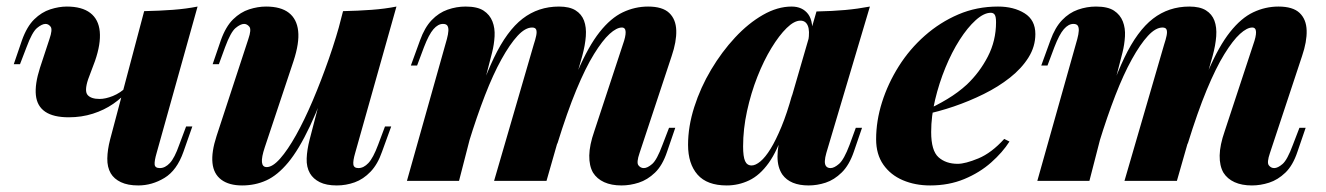

<svg xmlns="http://www.w3.org/2000/svg" viewBox="-20 -552 4048 586"><path d="M372 -277Q353 -254 325.5 -235Q298 -216 263.5 -205Q229 -194 190 -194Q143 -194 118 -211Q93 -228 89.5 -261.5Q86 -295 102 -345L131 -433Q141 -462 134.5 -470.5Q128 -479 119 -479Q108 -479 93 -466.5Q78 -454 61 -408L41 -356H22L47 -429Q62 -471 84.5 -493Q107 -515 133.5 -523.5Q160 -532 184 -532Q230 -532 255.5 -512.5Q281 -493 284.5 -455.5Q288 -418 270 -366L249 -310Q237 -274 247.5 -262Q258 -250 284 -250Q302 -250 324.5 -259Q347 -268 368 -288ZM458 -85Q451 -61 452 -50Q453 -39 468 -39Q484 -39 498.5 -54.5Q513 -70 527 -110L548 -166H567L540 -89Q520 -32 482 -9Q444 14 402 14Q370 14 349 4Q328 -6 318 -23Q307 -42 307.5 -68.5Q308 -95 316 -126L420 -518Q467 -519 507.5 -522Q548 -525 583 -532Z M998 -352Q960 -239 926 -167Q892 -95 859.5 -56Q827 -17 793 -1.5Q759 14 719 14Q679 14 655.5 -3.5Q632 -21 628.5 -54.5Q625 -88 641 -137L738 -433Q748 -462 741 -470.5Q734 -479 725 -479Q714 -479 699 -466.5Q684 -454 667 -408L648 -356H629L654 -429Q669 -471 691.5 -493Q714 -515 740.5 -523.5Q767 -532 792 -532Q837 -532 861.5 -513Q886 -494 890 -457.5Q894 -421 876 -366L788 -102Q768 -42 794 -42Q812 -42 835 -68Q858 -94 883.5 -139.5Q909 -185 934.5 -245Q960 -305 983.5 -372Q1007 -439 1025 -508ZM1064 -85Q1057 -61 1058.5 -50Q1060 -39 1074 -39Q1090 -39 1104.5 -54.5Q1119 -70 1134 -110L1155 -166H1174L1146 -89Q1133 -51 1111 -28Q1089 -5 1062.5 4.5Q1036 14 1008 14Q976 14 956 4Q936 -6 926 -23Q915 -42 916 -68.5Q917 -95 925 -126L1027 -518Q1073 -519 1114 -522Q1155 -525 1190 -532Z M1381 0H1222L1344 -433Q1348 -448 1348.5 -458Q1349 -468 1345.5 -473.5Q1342 -479 1332 -479Q1317 -479 1303 -463Q1289 -447 1274 -408L1253 -352H1234L1262 -429Q1276 -468 1297.5 -490.5Q1319 -513 1346 -522.5Q1373 -532 1401 -532Q1437 -532 1456 -519.5Q1475 -507 1483 -486.5Q1491 -466 1489.5 -441Q1488 -416 1482 -392ZM1609 -416Q1614 -431 1616.5 -443Q1619 -455 1616.5 -461.5Q1614 -468 1604 -468Q1583 -468 1559.5 -442.5Q1536 -417 1510.5 -371Q1485 -325 1460 -260.5Q1435 -196 1411 -118L1407 -156Q1448 -293 1487.5 -375.5Q1527 -458 1575 -495Q1623 -532 1686 -532Q1718 -532 1736.5 -520.5Q1755 -509 1762.5 -489Q1770 -469 1768 -441.5Q1766 -414 1757 -381L1648 0H1488ZM1881 -416Q1890 -441 1889.5 -454.5Q1889 -468 1878 -468Q1862 -468 1840.5 -448.5Q1819 -429 1793 -387Q1767 -345 1739 -277.5Q1711 -210 1681 -113L1677 -142Q1711 -260 1743.5 -335.5Q1776 -411 1810 -454Q1844 -497 1881 -514.5Q1918 -532 1958 -532Q2002 -532 2022.5 -512.5Q2043 -493 2044 -459Q2045 -425 2030 -381L1932 -85Q1922 -56 1928.5 -47.5Q1935 -39 1945 -39Q1956 -39 1970.5 -51.5Q1985 -64 2002 -110L2022 -162H2041L2016 -89Q2002 -47 1979 -25Q1956 -3 1929.5 5.5Q1903 14 1877 14Q1846 14 1824 4Q1802 -6 1790 -25Q1778 -46 1778.5 -77.5Q1779 -109 1794 -152Z M2274 -47Q2286 -47 2301 -59.5Q2316 -72 2332 -98Q2348 -124 2365 -165Q2382 -206 2398 -264L2373 -156Q2353 -92 2326 -54.5Q2299 -17 2266.5 -1.5Q2234 14 2198 14Q2138 14 2109 -19Q2080 -52 2080 -110Q2080 -166 2099 -225.5Q2118 -285 2150.5 -339.5Q2183 -394 2223.5 -437.5Q2264 -481 2308.5 -506.5Q2353 -532 2396 -532Q2429 -532 2446.5 -509Q2464 -486 2458 -433L2447 -427Q2452 -458 2445.5 -473.5Q2439 -489 2423 -489Q2404 -489 2381 -466.5Q2358 -444 2334.5 -405.5Q2311 -367 2291.5 -317.5Q2272 -268 2260 -213Q2248 -158 2248 -105Q2248 -74 2254 -60.5Q2260 -47 2274 -47ZM2472 -517Q2521 -518 2559.5 -521.5Q2598 -525 2635 -532L2502 -85Q2498 -71 2497.5 -60.5Q2497 -50 2501.5 -44.5Q2506 -39 2515 -39Q2526 -39 2541 -52Q2556 -65 2573 -110L2592 -162H2611L2586 -89Q2572 -48 2549 -25.5Q2526 -3 2500 5.5Q2474 14 2448 14Q2392 14 2368 -19Q2353 -41 2353 -74Q2353 -107 2366 -152Z M2800 -213Q2837 -229 2871 -249.5Q2905 -270 2931 -294Q2970 -331 2995 -379.5Q3020 -428 3020 -484Q3020 -501 3016 -507Q3012 -513 3004 -513Q2983 -513 2958 -490.5Q2933 -468 2909 -430.5Q2885 -393 2865.5 -345.5Q2846 -298 2834 -247.5Q2822 -197 2822 -149Q2822 -92 2844.5 -72Q2867 -52 2903 -52Q2926 -52 2966 -68.5Q3006 -85 3045 -128L3061 -120Q3040 -87 3005 -56Q2970 -25 2923 -5.5Q2876 14 2819 14Q2773 14 2735.5 -2Q2698 -18 2676 -49.5Q2654 -81 2654 -127Q2654 -183 2672 -240Q2690 -297 2723 -349.5Q2756 -402 2802.5 -443Q2849 -484 2905 -508Q2961 -532 3026 -532Q3074 -532 3107 -511.5Q3140 -491 3140 -448Q3140 -410 3119 -376.5Q3098 -343 3062.5 -315Q3027 -287 2982.5 -265Q2938 -243 2891 -227Q2844 -211 2799 -202Z M3305 0H3146L3268 -433Q3272 -448 3272.5 -458Q3273 -468 3269.5 -473.5Q3266 -479 3256 -479Q3241 -479 3227 -463Q3213 -447 3198 -408L3177 -352H3158L3186 -429Q3200 -468 3221.5 -490.5Q3243 -513 3270 -522.5Q3297 -532 3325 -532Q3361 -532 3380 -519.5Q3399 -507 3407 -486.5Q3415 -466 3413.5 -441Q3412 -416 3406 -392ZM3533 -416Q3538 -431 3540.5 -443Q3543 -455 3540.5 -461.5Q3538 -468 3528 -468Q3507 -468 3483.5 -442.5Q3460 -417 3434.5 -371Q3409 -325 3384 -260.5Q3359 -196 3335 -118L3331 -156Q3372 -293 3411.5 -375.5Q3451 -458 3499 -495Q3547 -532 3610 -532Q3642 -532 3660.5 -520.5Q3679 -509 3686.5 -489Q3694 -469 3692 -441.5Q3690 -414 3681 -381L3572 0H3412ZM3805 -416Q3814 -441 3813.5 -454.5Q3813 -468 3802 -468Q3786 -468 3764.5 -448.5Q3743 -429 3717 -387Q3691 -345 3663 -277.5Q3635 -210 3605 -113L3601 -142Q3635 -260 3667.5 -335.5Q3700 -411 3734 -454Q3768 -497 3805 -514.5Q3842 -532 3882 -532Q3926 -532 3946.5 -512.5Q3967 -493 3968 -459Q3969 -425 3954 -381L3856 -85Q3846 -56 3852.5 -47.5Q3859 -39 3869 -39Q3880 -39 3894.5 -51.5Q3909 -64 3926 -110L3946 -162H3965L3940 -89Q3926 -47 3903 -25Q3880 -3 3853.5 5.5Q3827 14 3801 14Q3770 14 3748 4Q3726 -6 3714 -25Q3702 -46 3702.5 -77.5Q3703 -109 3718 -152Z"/></svg>

Font: Playfair Display ExtraBold
Style: Italic
Weight: 800
Italic angle: -14°
Designer: Claus Eggers Sørensen
Foundry: Claus Eggers Sørensen
Version: Version 1.203